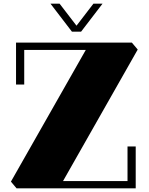

<svg xmlns="http://www.w3.org/2000/svg" viewBox="-20 -1034 816 1054"><path d="M71 0H725V-230H680V-40H326L736 -762L704 -800H68V-570H113V-760H451L40 -37ZM543 -1014 425 -860H375L257 -1014H307L400 -893L493 -1014Z"/></svg>

Font: Kumar One
Style: Regular
Weight: 400
Designer: Parimal Parmar
Foundry: Indian Type Foundry
Version: Version 1.001;PS 1.001;hotconv 1.0.88;makeotf.lib2.5.647800